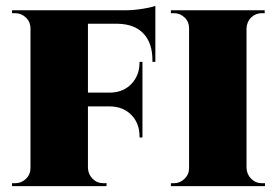

<svg xmlns="http://www.w3.org/2000/svg" viewBox="-20 -635 945 655"><path d="M280 -600V0H84V-600ZM466 -319V-272H278V-319ZM510 -600V-554H278V-600ZM466 -274V-166H456V-170Q456 -214 428.5 -242.5Q401 -271 356 -272V-274ZM466 -424V-317H356V-319Q401 -320 428.5 -349Q456 -378 456 -422V-424ZM510 -557V-424H500V-430Q500 -488 469.5 -520.5Q439 -553 381 -554V-557ZM510 -615V-591L411 -600Q429 -600 449 -602.5Q469 -605 486 -608.5Q503 -612 510 -615ZM87 -62 86 0H21V-10Q21 -10 26 -10Q31 -10 32 -10Q53 -10 68.5 -25Q84 -40 84 -62ZM87 -537H84Q84 -560 68.5 -575Q53 -590 32 -590Q31 -590 26 -590Q21 -590 21 -590V-600H86ZM278 -62H280Q281 -40 296 -25Q311 -10 333 -10Q333 -10 338 -10Q343 -10 344 -10L343 0H279ZM821 -600V0H625V-600ZM628 -62V0H563V-10Q563 -10 568 -10Q573 -10 574 -10Q594 -10 609.5 -25Q625 -40 625 -62ZM819 -62H821Q822 -40 837 -25Q852 -10 873 -10Q873 -10 878 -10Q883 -10 884 -10V0H819ZM819 -538V-600H883V-590Q883 -590 878.5 -590Q874 -590 873 -590Q852 -590 837 -575.5Q822 -561 821 -538ZM628 -538H625Q625 -561 609.5 -575.5Q594 -590 574 -590Q573 -590 568 -590Q563 -590 563 -590V-600H628Z"/></svg>

Font: Cinzel Black
Style: Regular
Weight: 900
Designer: Natanael Gama
Version: Version 2.000